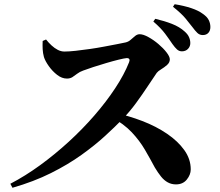

<svg xmlns="http://www.w3.org/2000/svg" viewBox="-20 -861 1040 909"><path d="M841 -618Q828 -618 818 -627Q808 -636 796 -653Q782 -674 762 -701Q742 -728 706 -759L715 -772Q758 -762 794 -748Q830 -734 854 -712Q869 -699 875 -685Q881 -671 881 -657Q881 -641 870 -629.5Q859 -618 841 -618ZM29 9Q100 -28 170 -79Q240 -130 305.5 -190Q371 -250 427 -314.5Q483 -379 525.5 -443.5Q568 -508 591 -566Q599 -586 580 -586Q568 -585 541.5 -578.5Q515 -572 483 -562.5Q451 -553 421.5 -543.5Q392 -534 374 -527Q357 -521 345.5 -512Q334 -503 323 -496Q312 -489 297 -489Q273 -489 250.5 -506.5Q228 -524 211 -548Q194 -572 188 -591Q183 -609 182 -628Q181 -647 182 -667L198 -674Q210 -659 224 -646Q238 -633 253.5 -625Q269 -617 285 -617Q307 -617 338.5 -620.5Q370 -624 405 -629Q440 -634 474 -640.5Q508 -647 534.5 -652Q561 -657 574 -660Q588 -663 598.5 -672.5Q609 -682 619.5 -690.5Q630 -699 641 -699Q658 -699 682.5 -685.5Q707 -672 730 -652.5Q753 -633 768.5 -613Q784 -593 784 -580Q784 -565 771 -553.5Q758 -542 743 -533Q728 -524 722 -516Q704 -490 679 -452Q654 -414 624 -373Q594 -332 559 -296Q525 -261 477 -217Q429 -173 365.5 -127.5Q302 -82 221 -41.5Q140 -1 39 28ZM813 12Q792 12 774.5 2.5Q757 -7 742.5 -25Q728 -43 713 -68Q690 -111 665.5 -153Q641 -195 604 -234.5Q567 -274 504 -309L519 -328Q589 -313 654 -288Q719 -263 770.5 -228Q822 -193 852.5 -150.5Q883 -108 883 -59Q883 -34 864.5 -11Q846 12 813 12ZM940 -695Q925 -695 914.5 -705Q904 -715 890 -734Q877 -751 858 -774Q839 -797 799 -829L807 -841Q851 -834 885.5 -822.5Q920 -811 941 -795Q961 -781 968.5 -765.5Q976 -750 976 -733Q976 -716 966.5 -705.5Q957 -695 940 -695Z"/></svg>

Font: Noto Serif TC ExtraBold
Style: Regular
Weight: 800
Designer: Ryoko NISHIZUKA 西塚涼子 (kana & ideographs); Frank Grießhammer (Latin, Greek & Cyrillic); Wenlong ZHANG 张文龙 (bopomofo); San
Foundry: Adobe
Version: Version 2.002-H1;hotconv 1.1.0;makeotfexe 2.6.0